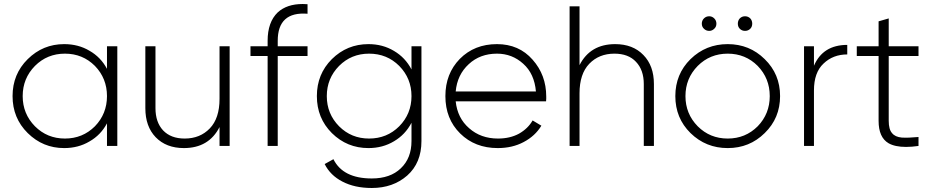

<svg xmlns="http://www.w3.org/2000/svg" viewBox="-20 -732 4670 963"><path d="M516.6 -500Q529.3 -500 568.4 -500Q568.4 -375 568.4 0Q555.7 0 516.6 0Q516.6 -28.3 516.6 -113.3Q485.4 -54.7 428.7 -22.5Q373 10.7 301.8 10.7Q195.3 10.7 119.1 -64.5Q43 -139.6 43 -250Q43 -360.4 119.1 -435.5Q195.3 -510.7 301.8 -510.7Q373 -510.7 428.7 -477.5Q485.4 -445.3 516.6 -386.7Q516.6 -424.8 516.6 -500ZM305.7 -37.1Q394.5 -37.1 456.1 -98.6Q516.6 -161.1 516.6 -250Q516.6 -338.9 456.1 -401.4Q394.5 -462.9 305.7 -462.9Q216.8 -462.9 155.3 -401.4Q93.8 -338.9 93.8 -250Q93.8 -161.1 155.3 -98.6Q216.8 -37.1 305.7 -37.1Z M1081.1 -500Q1093.8 -500 1131.8 -500Q1131.8 -375 1131.8 0Q1119.1 0 1081.1 0Q1081.1 -23.4 1081.1 -94.7Q1027.3 10.7 902.3 10.7Q813.5 10.7 760.7 -43.9Q709 -97.7 709 -189.5Q709 -293 709 -500Q721.7 -500 759.8 -500Q759.8 -421.9 759.8 -189.5Q759.8 -119.1 797.9 -78.1Q836.9 -37.1 906.2 -37.1Q983.4 -37.1 1032.2 -87.9Q1081.1 -138.7 1081.1 -236.3Q1081.1 -324.2 1081.1 -500Z M1522.5 -663.1Q1373 -674.8 1373 -527.3Q1373 -517.6 1373 -500Q1410.2 -500 1522.5 -500Q1522.5 -487.3 1522.5 -451.2Q1484.4 -451.2 1373 -451.2Q1373 -337.9 1373 0Q1360.4 0 1322.3 0Q1322.3 -112.3 1322.3 -451.2Q1300.8 -451.2 1236.3 -451.2Q1236.3 -462.9 1236.3 -500Q1257.8 -500 1322.3 -500Q1322.3 -506.8 1322.3 -527.3Q1322.3 -621.1 1373 -669.9Q1418.9 -711.9 1498 -711.9Q1509.8 -711.9 1522.5 -710.9Q1522.5 -695.3 1522.5 -663.1Z M2043.9 -500Q2055.7 -500 2093.8 -500Q2093.8 -380.9 2093.8 -24.4Q2093.8 85 2022.5 148.4Q1951.2 210.9 1844.7 210.9Q1758.8 210.9 1697.3 178.7Q1636.7 147.5 1608.4 90.8Q1623 83 1652.3 66.4Q1700.2 163.1 1844.7 163.1Q1937.5 163.1 1990.2 112.3Q2043.9 61.5 2043.9 -24.4Q2043.9 -54.7 2043.9 -116.2Q2012.7 -56.6 1956.1 -23.4Q1899.4 10.7 1828.1 10.7Q1720.7 10.7 1644.5 -64.5Q1569.3 -139.6 1569.3 -250Q1569.3 -360.4 1644.5 -435.5Q1720.7 -510.7 1828.1 -510.7Q1899.4 -510.7 1956.1 -476.6Q2012.7 -443.4 2043.9 -383.8Q2043.9 -422.9 2043.9 -500ZM1831.1 -37.1Q1920.9 -37.1 1982.4 -98.6Q2043.9 -161.1 2043.9 -250Q2043.9 -338.9 1982.4 -401.4Q1920.9 -462.9 1831.1 -462.9Q1742.2 -462.9 1680.7 -401.4Q1619.1 -338.9 1619.1 -250Q1619.1 -161.1 1680.7 -98.6Q1742.2 -37.1 1831.1 -37.1Z M2472.7 -510.7Q2583 -510.7 2651.4 -432.6Q2719.7 -355.5 2719.7 -248Q2719.7 -244.1 2719.7 -236.3Q2718.8 -227.5 2718.8 -223.6Q2568.4 -223.6 2265.6 -223.6Q2274.4 -139.6 2333 -88.9Q2391.6 -37.1 2477.5 -37.1Q2538.1 -37.1 2583 -61.5Q2627.9 -86.9 2651.4 -127.9Q2666 -119.1 2695.3 -101.6Q2664.1 -49.8 2606.4 -19.5Q2549.8 10.7 2476.6 10.7Q2362.3 10.7 2288.1 -62.5Q2213.9 -135.7 2213.9 -250Q2213.9 -362.3 2286.1 -436.5Q2359.4 -510.7 2472.7 -510.7ZM2472.7 -462.9Q2387.7 -462.9 2331.1 -410.2Q2273.4 -357.4 2265.6 -273.4Q2399.4 -273.4 2668 -273.4Q2660.2 -362.3 2604.5 -412.1Q2548.8 -462.9 2472.7 -462.9Z M3065.4 -510.7Q3154.3 -510.7 3207 -456.1Q3259.8 -402.3 3259.8 -310.5Q3259.8 -207 3259.8 0Q3247.1 0 3209 0Q3209 -78.1 3209 -310.5Q3209 -380.9 3169.9 -421.9Q3131.8 -462.9 3061.5 -462.9Q2984.4 -462.9 2935.5 -412.1Q2886.7 -361.3 2886.7 -263.7Q2886.7 -175.8 2886.7 0Q2874 0 2836.9 0Q2836.9 -174.8 2836.9 -700.2Q2849.6 -700.2 2886.7 -700.2Q2886.7 -626 2886.7 -405.3Q2940.4 -510.7 3065.4 -510.7Z M3537.1 -577.1Q3521.5 -577.1 3510.7 -587.9Q3500 -597.7 3500 -613.3Q3500 -628.9 3510.7 -639.6Q3521.5 -650.4 3537.1 -650.4Q3551.8 -650.4 3562.5 -639.6Q3573.2 -628.9 3573.2 -613.3Q3573.2 -597.7 3562.5 -587.9Q3551.8 -577.1 3537.1 -577.1ZM3716.8 -577.1Q3701.2 -577.1 3690.4 -587.9Q3680.7 -597.7 3680.7 -613.3Q3680.7 -628.9 3690.4 -639.6Q3701.2 -650.4 3716.8 -650.4Q3732.4 -650.4 3743.2 -639.6Q3752.9 -628.9 3752.9 -613.3Q3752.9 -597.7 3743.2 -587.9Q3732.4 -577.1 3716.8 -577.1ZM3629.9 10.7Q3520.5 10.7 3443.4 -64.5Q3367.2 -139.6 3367.2 -250Q3367.2 -360.4 3443.4 -435.5Q3520.5 -510.7 3629.9 -510.7Q3739.3 -510.7 3815.4 -435.5Q3892.6 -360.4 3892.6 -250Q3892.6 -139.6 3815.4 -64.5Q3739.3 10.7 3629.9 10.7ZM3629.9 -37.1Q3718.8 -37.1 3780.3 -98.6Q3840.8 -161.1 3840.8 -250Q3840.8 -338.9 3780.3 -401.4Q3718.8 -462.9 3629.9 -462.9Q3541 -462.9 3479.5 -401.4Q3418 -338.9 3418 -250Q3418 -161.1 3479.5 -98.6Q3541 -37.1 3629.9 -37.1Z M4062.5 -402.3Q4107.4 -506.8 4229.5 -506.8Q4229.5 -491.2 4229.5 -459Q4158.2 -459 4110.4 -413.1Q4062.5 -368.2 4062.5 -278.3Q4062.5 -185.5 4062.5 0Q4049.8 0 4012.7 0Q4012.7 -125 4012.7 -500Q4025.4 -500 4062.5 -500Q4062.5 -475.6 4062.5 -402.3Z M4586.9 -451.2Q4549.8 -451.2 4437.5 -451.2Q4437.5 -370.1 4437.5 -126Q4437.5 -83 4454.1 -64.5Q4469.7 -44.9 4502.9 -42Q4536.1 -40 4586.9 -44.9Q4586.9 -30.3 4586.9 0Q4552.7 4.9 4524.4 4.9Q4468.8 4.9 4436.5 -13.7Q4386.7 -43 4386.7 -126Q4386.7 -234.4 4386.7 -451.2Q4359.4 -451.2 4277.3 -451.2Q4277.3 -462.9 4277.3 -500Q4304.7 -500 4386.7 -500Q4386.7 -531.2 4386.7 -625Q4399.4 -628.9 4437.5 -639.6Q4437.5 -605.5 4437.5 -500Q4475.6 -500 4586.9 -500Q4586.9 -487.3 4586.9 -451.2Z"/></svg>

Font: LeFont
Style: ExtraLight
Weight: 200
Designer: Leryon MEDIA
Version: Version 1.0